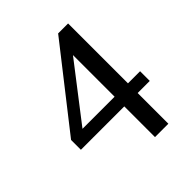

<svg xmlns="http://www.w3.org/2000/svg" viewBox="-194 -811 952 952"><g transform="rotate(-45 281.5 -335.5)"><path d="M344.2 -559.1 119.1 -267.1H344.2ZM438 -199.2V16.1H344.2V-199.2H40V-268.1L368.2 -687H438V-267.1H522.9V-199.2Z"/></g></svg>

Font: Charis SIL CyrE
Style: Regular
Weight: 400
Foundry: SIL International
Version: Version 5.000